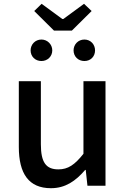

<svg xmlns="http://www.w3.org/2000/svg" viewBox="-20 -977 660 1010"><path d="M79 -204C79 -64 131 13 248 13C324 13 378 -25 428 -83H431L440 0H535V-550H419V-168C373 -110 338 -86 287 -86C222 -86 195 -123 195 -218V-550H79ZM160 -919 264 -816H358L462 -919L422 -957L313 -877H308L199 -957ZM198 -656C230 -656 255 -680 255 -712C255 -743 230 -769 198 -769C165 -769 141 -743 141 -712C141 -680 165 -656 198 -656ZM424 -656C457 -656 480 -680 480 -712C480 -743 457 -769 424 -769C391 -769 367 -743 367 -712C367 -680 391 -656 424 -656Z"/></svg>

Font: Kinto Sans Med
Style: Regular
Weight: 500
Designer: Authors: Ryoko NISHIZUKA  (kana & ideographs); Paul D. Hunt (Latin, Greek & Cyrillic); Wenlong ZHANG  (bopomofo); Sandol
Foundry: Adobe Systems Incorporated, ookami Inc.
Version: Version 0.001